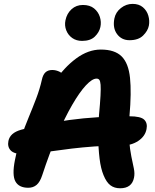

<svg xmlns="http://www.w3.org/2000/svg" viewBox="-20 -968 807 998"><path d="M604.4 10.6Q574.2 10.6 553.7 -5Q533.2 -20.6 518.4 -57Q504 -90.8 497.5 -144.2Q491 -197.6 490.7 -257Q490.4 -316.4 494.4 -368Q500.4 -431.6 502.4 -470Q504.4 -508.4 502.9 -527.3Q501.4 -546.2 496.4 -552.8Q491.4 -559.4 481.8 -559.4Q459.2 -559.4 426.3 -524.1Q393.4 -488.8 355 -422.4Q316.6 -356 276.7 -263.6Q236.8 -171.2 199.4 -57Q188 -22 170.3 -7Q152.6 8 127 8Q78.4 8 60.2 -24.8Q42 -57.6 57.6 -135.8Q70.2 -199 89.4 -253.9Q108.6 -308.8 129.6 -359.4Q150.6 -410 168.7 -457.7Q186.8 -505.4 197.4 -552.4Q203 -579.6 216.2 -591.9Q229.4 -604.2 251.8 -604.2Q271.8 -604.2 291.2 -594.3Q310.6 -584.4 322.8 -558.4L260 -538.6Q312.6 -617.4 375.6 -663.9Q438.6 -710.4 504.2 -710.4Q576.4 -710.4 612.1 -675Q647.8 -639.6 655.8 -563.5Q663.8 -487.4 653 -365Q646.6 -293.2 651 -241.8Q655.4 -190.4 662.8 -154.5Q670.2 -118.6 675.7 -92.4Q681.2 -66.2 676.6 -44.6Q671.2 -17.2 653.2 -3.3Q635.2 10.6 604.4 10.6ZM103.2 -166.8Q54.2 -166.8 35.9 -185.8Q17.6 -204.8 23.8 -235.6Q28 -256 43.9 -270.5Q59.8 -285 89.8 -293.6Q202 -325.4 342.5 -344.5Q483 -363.6 652.8 -363.6Q711.8 -363.6 729.8 -345.7Q747.8 -327.8 741.6 -296.8Q734.6 -259.6 698.7 -235.5Q662.8 -211.4 611 -211.4Q535.8 -211.4 471.6 -206.8Q407.4 -202.2 353.4 -195.7Q299.4 -189.2 254.1 -182.6Q208.8 -176 171.5 -171.4Q134.2 -166.8 103.2 -166.8ZM653.2 -759Q611.8 -759 588.3 -791Q564.8 -823 574.6 -872.2Q581.2 -904.8 608.6 -926.3Q636 -947.8 669 -947.8Q702.2 -947.8 722.8 -930.3Q743.4 -912.8 751 -886.6Q758.6 -860.4 753.8 -834.6Q748.4 -807.4 723.8 -783.2Q699.2 -759 653.2 -759ZM406.6 -755.4Q377 -755.4 355.6 -770.4Q334.2 -785.4 324.4 -810.3Q314.6 -835.2 320.2 -862.4Q327.6 -898.2 352 -920.2Q376.4 -942.2 410.8 -942.2Q447.2 -942.2 469 -924.3Q490.8 -906.4 499.1 -880.1Q507.4 -853.8 501.8 -827.6Q496 -800.4 473 -777.9Q450 -755.4 406.6 -755.4Z"/></svg>

Font: Shantell Sans Light
Style: Italic
Weight: 300
Italic angle: -11°
Designer: Stephen Nixon, Anya Danilova, Shantell Martin
Foundry: Arrow Type
Version: Version 1.008;[ac192a2d6]